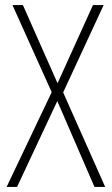

<svg xmlns="http://www.w3.org/2000/svg" viewBox="-20 -734 439 754"><path d="M393 0 228 -371 387 -714H345L206 -407L70 -714H29L183 -372L6 0H47L205 -337L351 0Z"/></svg>

Font: Noto Sans Tamil Condensed ExtraLight
Style: Regular
Weight: 200
Width: 3
Designer: Jelle Bosma - Monotype Design Team
Foundry: Monotype Imaging Inc.
Version: Version 2.004